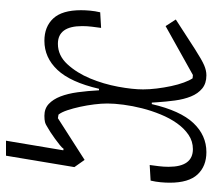

<svg xmlns="http://www.w3.org/2000/svg" viewBox="-54 -514 708 640"><g transform="rotate(90 300.0 -194.0)"><path d="M481 -51 476 -52Q473 -47 463 -39Q453 -31 442 -23Q431 -15 421 -8.5Q411 -2 407 0Q395 8 387 10Q379 12 366 12Q342 12 326.5 -2.5Q311 -17 301.5 -41.5Q292 -66 287.5 -99Q283 -132 281 -170H276Q254 -75 213 -31.5Q172 12 116 12Q69 12 41.5 -17.5Q14 -47 14 -110Q14 -124 15.5 -140.5Q17 -157 21 -174L73 -177Q71 -163 69 -146.5Q67 -130 67 -114Q67 -33 126 -33Q165 -33 194 -64.5Q223 -96 241.5 -140.5Q260 -185 269 -233.5Q278 -282 278 -317Q278 -338 275 -362.5Q272 -387 267 -410.5Q262 -434 255 -453Q248 -472 241 -482L230 -483L67 -392L45 -426L144 -490Q180 -513 197.5 -520.5Q215 -528 231 -528Q258 -528 275 -514Q292 -500 301.5 -476.5Q311 -453 315 -423Q319 -393 321 -362L322 -346H327Q349 -441 390 -484.5Q431 -528 487 -528Q534 -528 561.5 -498.5Q589 -469 589 -406Q589 -392 587.5 -375.5Q586 -359 582 -342L530 -339Q532 -353 534 -369.5Q536 -386 536 -402Q536 -483 477 -483Q451 -483 429.5 -468.5Q408 -454 391 -430Q374 -406 361.5 -375.5Q349 -345 341 -313.5Q333 -282 329 -251.5Q325 -221 325 -198Q325 -178 328 -154Q331 -130 336 -107Q341 -84 347.5 -64.5Q354 -45 362 -35L374 -33L513 -122L537 -88L499 140H449Z"/></g></svg>

Font: IBM Plex Mono Light
Style: Italic
Weight: 300
Italic angle: -9°
Monospace: yes
Designer: Mike Abbink, Paul van der Laan, Pieter van Rosmalen
Foundry: Bold Monday
Version: Version 2.3